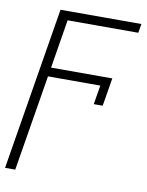

<svg xmlns="http://www.w3.org/2000/svg" viewBox="-115 -606 664 870"><g transform="rotate(10 216.5 -171.5)"><path d="M377.4 -280.3 356 -150.9H314.9L329.6 -238.8H88.9L16.1 203.1H-30.8L92.3 -545.9H464.4L457.5 -504.4H132.3L95.7 -280.3Z"/></g></svg>

Font: Inter Display Extra Light
Style: Italic
Weight: 200
Italic angle: -9.39999°
Designer: Rasmus Andersson
Foundry: rsms
Version: Version 4.000;git-4fc901f